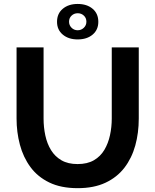

<svg xmlns="http://www.w3.org/2000/svg" viewBox="-20 -951 790 976"><path d="M374.8 5.5Q289.8 5.5 230.5 -23.4Q171.1 -52.2 134.6 -102Q98 -151.8 81.1 -215.6Q64.2 -279.4 64.2 -348.3V-710H201.5V-348.3Q201.5 -304 210.4 -262.4Q219.4 -220.7 239.3 -188.1Q259.3 -155.4 292.4 -136.2Q325.5 -117 374.3 -117Q424.1 -117 457.5 -136.5Q490.8 -155.9 510.5 -189.1Q530.2 -222.3 539.1 -263.6Q548.1 -305 548.1 -348.3V-710H685.4V-348.3Q685.4 -275.4 667.6 -211.1Q649.7 -146.8 612.4 -98.3Q575 -49.7 516.1 -22.1Q457.3 5.5 374.8 5.5ZM269.9 -840.1Q269.9 -882 299.2 -906.4Q328.4 -930.9 374.8 -930.9Q421.8 -930.9 450.8 -906.4Q479.8 -882 479.8 -840.1Q479.8 -799.4 450.8 -775Q421.8 -750.6 374.8 -750.6Q328.4 -750.6 299.2 -775Q269.9 -799.4 269.9 -840.1ZM375.1 -883.7Q356.7 -883.7 343.9 -871.6Q331 -859.6 331 -840.7Q331 -822.9 343.6 -810.1Q356.2 -797.2 375.1 -797.2Q392.9 -797.2 406.1 -809.8Q419.2 -822.4 419.2 -840.6Q419.2 -859.6 406.3 -871.6Q393.4 -883.7 375.1 -883.7Z"/></svg>

Font: Raleway Thin
Style: Regular
Weight: 100
Designer: Matt McInerney, Pablo Impallari, Rodrigo Fuenzalida
Foundry: Matt McInerney, Pablo Impallari, Rodrigo Fuenzalida
Version: Version 4.026